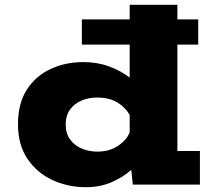

<svg xmlns="http://www.w3.org/2000/svg" viewBox="-20 -770 915 801"><path d="M338 11Q263.5 11 199 -18.8Q134.5 -48.5 94.8 -107Q55 -165.5 55 -252Q55 -338.5 92 -396Q129 -453.5 191 -482.2Q253 -511 327.5 -511Q386.5 -511 435.5 -492.8Q484.5 -474.5 521 -446.5V-584H321.5V-689H521V-750H720V-689H807V-584H720V-140H814V0H534L527.5 -61.5Q493.5 -30.5 445.5 -9.8Q397.5 11 338 11ZM254 -250.5Q254 -213 272.8 -187.8Q291.5 -162.5 321.5 -150Q351.5 -137.5 386.5 -137.5Q437.5 -137.5 473.8 -162.5Q510 -187.5 521 -218.5V-290.5Q504.5 -320.5 471 -341.8Q437.5 -363 384 -363Q350 -363 320.2 -350.5Q290.5 -338 272.2 -313Q254 -288 254 -250.5Z"/></svg>

Font: Trispace SemiExpanded ExtraBold
Style: Regular
Weight: 800
Width: 6
Designer: Tyler Finck
Foundry: Etcetera Type Company
Version: Version 1.210; ttfautohint (v1.8.3)